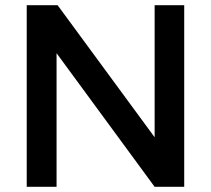

<svg xmlns="http://www.w3.org/2000/svg" viewBox="-20 -720 814 740"><path d="M83 -700H202L576 -191V-700H690V0H576L198 -515V0H83Z"/></svg>

Font: Oak Sans SemiBold
Style: Regular
Weight: 600
Designer: Erik Kennedy, Walven
Foundry: Erik Kennedy, Walven
Version: Version 1.000